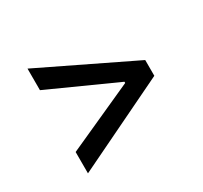

<svg xmlns="http://www.w3.org/2000/svg" viewBox="-117 -714 902 855"><g transform="rotate(-30 333.5 -286.5)"><path d="M583.5 -246.1 110.4 -17.6V-127.4L455.1 -283.2V-289.6L110.4 -445.3V-556.2L583.5 -327.1Z"/></g></svg>

Font: Inter Medium
Style: Regular
Weight: 500
Designer: Rasmus Andersson
Foundry: rsms
Version: Version 4.001;git-9221beed3